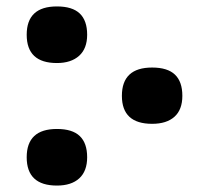

<svg xmlns="http://www.w3.org/2000/svg" viewBox="-20 -568 641 597"><path d="M63 -460Q63 -548 157 -548Q205 -548 228 -526Q251 -504 251 -460Q251 -417 226 -394.5Q201 -372 157 -372Q63 -372 63 -460ZM359 -270Q359 -358 453 -358Q501 -358 524 -336Q547 -314 547 -270Q547 -227 522.5 -205Q498 -183 453 -183Q359 -183 359 -270ZM63 -79Q63 -167 157 -167Q205 -167 228 -145Q251 -123 251 -79Q251 -36 226.5 -13.5Q202 9 157 9Q63 9 63 -79Z"/></svg>

Font: Noto Serif Georgian Black
Style: Regular
Weight: 900
Designer: Monotype Design team
Foundry: Monotype Imaging Inc.
Version: Version 1.000